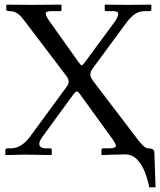

<svg xmlns="http://www.w3.org/2000/svg" viewBox="-20 -666 690 827"><path d="M521 -1C589 -1 615 100 623 141H650L645 -7C645 -18 641 -27 618 -27C604 -27 587 -46 562 -80L385 -312C375 -325 369 -335 369 -345C369 -354 373 -363 382 -375L522 -565C555 -610 578 -618 606 -618H623C631 -618 632 -622 632 -625V-645L629 -646C612 -646 537 -645 532 -645C521 -645 454 -646 433 -646L431 -645V-625C431 -620 434 -618 438 -618H468C482 -618 489 -615 489 -606C489 -599 484 -586 474 -572L345 -397C339 -389 335 -385 332 -385C329 -385 325 -389 320 -396L195 -572C185 -586 177 -599 177 -607C177 -614 183 -618 200 -618H240C243 -618 245 -620 245 -625V-645C244 -645 240 -646 240 -646C210 -646 118 -645 113 -645C102 -645 38 -646 12 -646L7 -645V-625C7 -619 14 -618 19 -618H21C53 -618 68 -600 91 -569L262 -344C271 -333 276 -324 276 -314C276 -308 273 -300 266 -291L112 -81C89 -49 62 -27 26 -27H14C8 -27 3 -25 3 -20V0L4 2C4 2 83 0 88 0C103 0 200 2 200 2L203 0V-20C203 -23 202 -26 197 -27H178C159 -27 149 -35 149 -46C149 -54 154 -64 163 -77L295 -258C302 -267 307 -272 310 -272C314 -272 318 -269 324 -261L460 -73C471 -58 479 -46 479 -39C479 -31 471 -27 447 -27H423C420 -27 417 -24 417 -20V0L420 2C420 2 486 -1 521 -1Z"/></svg>

Font: Libertinus Serif Display
Style: Regular
Weight: 400
Designer: Philipp H. Poll
Foundry: Khaled Hosny
Version: Version 6.1